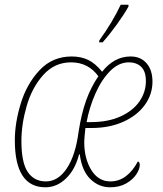

<svg xmlns="http://www.w3.org/2000/svg" viewBox="-20 -786 693 816"><path d="M43 -190Q43 -264 68.5 -347Q94 -430 148.5 -488Q203 -546 285 -546Q324 -546 354.5 -531.5Q385 -517 414 -481Q465 -546 535 -546Q578 -546 603 -517Q628 -488 628 -439Q628 -385 595.5 -340Q563 -295 504 -268.5Q445 -242 369 -242H343Q338 -197 338 -183Q338 -112 368 -63.5Q398 -15 449 -15Q486 -15 515.5 -37.5Q545 -60 566 -100Q574 -97 574 -85Q574 -67 559 -44.5Q544 -22 515.5 -6Q487 10 448 10Q400 10 364 -25Q328 -60 319 -130H316Q300 -66 261 -28Q222 10 173 10Q43 10 43 -190ZM314 -226Q326 -303 346 -359Q366 -415 398 -462Q355 -521 282 -521Q212 -521 164 -467.5Q116 -414 93.5 -336Q71 -258 71 -187Q71 -95 98 -55Q125 -15 175 -15Q227 -15 264 -70.5Q301 -126 314 -226ZM365 -267Q440 -267 493 -291.5Q546 -316 573 -355.5Q600 -395 600 -441Q600 -482 580.5 -501.5Q561 -521 527 -521Q485 -521 448.5 -484.5Q412 -448 386 -389.5Q360 -331 348 -267ZM402 -614Q459 -693 493 -766H526V-758Q507 -724 475.5 -680.5Q444 -637 416 -606H401Z"/></svg>

Font: Noto Serif NarrowThin
Style: Italic
Weight: 250
Width: 4
Italic angle: -12°
Designer: Monotype Design Team
Foundry: Monotype Imaging Inc.
Version: Version 1.001